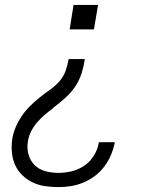

<svg xmlns="http://www.w3.org/2000/svg" viewBox="-20 -540 640 783"><path d="M363 -420H264L280 -520H380ZM218 223Q190 223 163 219Q136 215 112.5 203.5Q89 192 70.5 174Q52 156 41.5 132.5Q31 109 28.5 81.5Q26 54 30 27Q34 2 44 -21.5Q54 -45 68.5 -66.5Q83 -88 101.5 -106.5Q120 -125 140.5 -141.5Q161 -158 182.5 -173Q204 -188 221.5 -207.5Q239 -227 247.5 -251Q256 -275 260 -299H326Q322 -271 313 -242Q304 -213 287 -187.5Q270 -162 246.5 -141Q223 -120 198 -101L197 -99Q179 -86 162 -71.5Q145 -57 131 -40.5Q117 -24 107 -4.5Q97 15 94 36Q89 63 96 89Q103 115 121 133Q139 151 164.5 158Q190 165 218 165Q245 165 272.5 158.5Q300 152 324 135.5Q348 119 363.5 93.5Q379 68 383 41Q383 41 383 40.5Q383 40 383 40H448Q448 40 448 40.5Q448 41 448 42Q443 67 432.5 92Q422 117 405.5 139Q389 161 367 177.5Q345 194 320 204.5Q295 215 269 219Q243 223 218 223Z"/></svg>

Font: Iosevka SS04 Light Extended
Style: Italic
Weight: 300
Width: 7
Italic angle: -9°
Monospace: yes
Designer: Belleve Invis
Foundry: Belleve Invis
Version: Version 19.0.0; ttfautohint (v1.8.4)